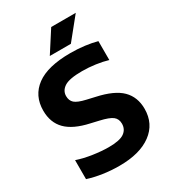

<svg xmlns="http://www.w3.org/2000/svg" viewBox="-226 -1066 1067 1192"><g transform="rotate(-30 308.0 -470.0)"><path d="M272 9.5Q211.5 9.5 155 1Q98.5 -7.5 50 -23V-159Q100 -142 161.2 -133Q222.5 -124 272.5 -124Q351.5 -124 383.5 -146.8Q415.5 -169.5 415.5 -210Q415.5 -244 391.8 -262.8Q368 -281.5 303.5 -296L245.5 -309.5Q135.5 -333.5 84 -385.8Q32.5 -438 32.5 -523.5Q32.5 -630.5 113.2 -690Q194 -749.5 356.5 -749.5Q410.5 -749.5 458.8 -743.2Q507 -737 545 -726.5V-591Q507 -602.5 459 -609.2Q411 -616 363 -616Q272 -616 236.2 -592.8Q200.5 -569.5 200.5 -531Q200.5 -498.5 221 -480.2Q241.5 -462 298.5 -449L357 -435.5Q477.5 -409.5 530.5 -356.8Q583.5 -304 583.5 -219.5Q583.5 -112.5 501 -51.5Q418.5 9.5 272 9.5ZM237.5 -797.5 335 -949H511L388.5 -797.5Z"/></g></svg>

Font: Encode Sans SmExp
Style: Bold
Weight: 700
Width: 6
Designer: Multiple Designers
Foundry: Impallari Type
Version: Version 3.002; ttfautohint (v1.8.3) -l 8 -r 50 -G 200 -x 14 